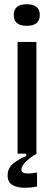

<svg xmlns="http://www.w3.org/2000/svg" viewBox="-20 -726 255 907"><path d="M63 0V-528H152V0ZM106 -604Q45 -604 45 -655Q45 -706 106 -706Q168 -706 168 -655Q168 -604 106 -604ZM155 155Q127 161 94.5 161Q62 161 39 148Q16 135 16 102Q16 67 44.5 45Q73 23 104 11V-5H153V0Q119 20 100 40Q81 60 81 75Q81 88 94.5 91.5Q108 95 125.5 93Q143 91 155 89Z"/></svg>

Font: Bricolage Grotesque 12pt Condensed
Style: Regular
Weight: 400
Width: 3
Designer: Mathieu Triay
Foundry: Atelier Triay
Version: Version 1.001; ttfautohint (v1.8.4.7-5d5b);gftools[0.9.33.de